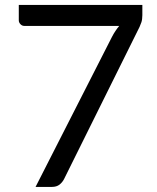

<svg xmlns="http://www.w3.org/2000/svg" viewBox="-20 -736 620 756"><path d="M540.5 -716.5H54V-656C54 -650.3 56.2 -645.2 60.5 -640.8C64.8 -636.2 69.8 -634 75.5 -634H449.5C444.2 -627.7 439.2 -621 434.5 -614C429.8 -607 425.3 -599.3 421 -591L120 0H184C196.7 0 206.8 -3.1 214.5 -9.2C222.2 -15.4 228.2 -22.8 232.5 -31.5L529.5 -630C531.8 -635 534.2 -641.2 536.8 -648.5C539.2 -655.8 540.5 -665.2 540.5 -676.5Z"/></svg>

Font: LatoLatin
Style: Regular
Weight: 400
Designer: Lukasz Dziedzic with Adam Twardoch and Botio Nikoltchev
Foundry: tyPoland Lukasz Dziedzic
Version: Version 2.015; 2015-08-06; http://www.latofonts.com/